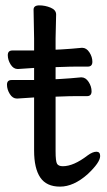

<svg xmlns="http://www.w3.org/2000/svg" viewBox="-20 -671 400 715"><path d="M107 -418Q100 -418 47 -414H46Q30 -414 19.5 -431Q9 -448 9 -465.5Q9 -483 26 -483H107V-528L105 -635Q105 -651 126.5 -651Q148 -651 168.5 -642.5Q189 -634 189 -617L187 -528V-486L209 -487Q245 -489 285 -493H286Q302 -493 313 -476Q324 -459 324 -441Q324 -423 307 -423H268Q240 -423 220 -422L187 -421V-376L206 -377Q242 -379 282 -383H283Q299 -383 310 -366Q321 -349 321 -331Q321 -313 304 -313H265Q237 -313 217 -312L187 -311V-108Q187 -70 192.5 -61Q198 -52 214 -52Q254 -52 306 -92Q325 -106 339 -106Q353 -106 353 -90Q353 -66 306 -22Q254 24 203.5 24Q153 24 130 -10Q107 -44 107 -110V-308H105Q104 -308 44 -304H43Q27 -304 16.5 -321Q6 -338 6 -355.5Q6 -373 23 -373H107Z"/></svg>

Font: ToneOZ-Pinyin-WenKai-Medium
Style: Medium
Weight: 700
Designer: Fontworks Inc.
Foundry: ToneOZ
Version: Version 0.240331